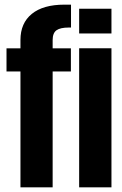

<svg xmlns="http://www.w3.org/2000/svg" viewBox="-20 -806 526 826"><path d="M68 0H206.5V-498.5H285V-598H206.5V-633.5Q206.5 -664 223 -675.8Q239.5 -687.5 275.5 -687.5H285.5V-786H257Q165.5 -786 116.8 -746.2Q68 -706.5 68 -634V-598H8V-498.5H68ZM320.5 0H459.5V-598.5H320.5ZM320.5 -768.5V-662H459.5V-768.5Z"/></svg>

Font: Anybody ExtraCondensed
Style: Bold
Weight: 700
Width: 2
Version: Version 1.113;gftools[0.9.25]